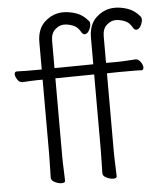

<svg xmlns="http://www.w3.org/2000/svg" viewBox="-52 -752 692 808"><g transform="rotate(-5 294.0 -348.0)"><path d="M352 -434 188 -432V-105Q188 -74 189.5 -45Q191 -16 191 1Q191 10 176 10Q163 10 147.5 2.5Q132 -5 132 -17Q132 -29 133 -59.5Q134 -90 134 -116V-431H114Q101 -431 83 -430Q65 -429 50 -428H49Q36 -428 27.5 -441Q19 -454 19 -464Q19 -475 29 -475Q48 -474 68 -474Q88 -474 103 -474H134V-589Q134 -646 168 -676Q202 -706 245 -706Q271 -706 299 -696.5Q327 -687 349 -661Q354 -656 354 -647Q354 -634 346 -620Q338 -606 327 -606Q319 -606 313 -617Q301 -639 281 -646.5Q261 -654 244 -654Q224 -654 206 -638Q188 -622 188 -590V-475L352 -477V-589Q352 -646 386 -676Q420 -706 463 -706Q489 -706 517 -696.5Q545 -687 567 -661Q572 -656 572 -647Q572 -634 564 -620Q556 -606 545 -606Q537 -606 531 -617Q519 -639 499 -646.5Q479 -654 462 -654Q442 -654 424 -638Q406 -622 406 -590V-478H444Q464 -478 491.5 -479.5Q519 -481 530 -482H531Q543 -482 552 -469Q561 -456 561 -445Q561 -434 551 -434Q543 -435 524.5 -435Q506 -435 487 -435Q468 -435 455 -435L406 -434V-105Q406 -74 407.5 -45Q409 -16 409 1Q409 10 394 10Q381 10 365.5 2.5Q350 -5 350 -17Q350 -29 351 -59.5Q352 -90 352 -116Z"/></g></svg>

Font: Moon Stars Kai T Light
Style: Regular
Weight: 300
Designer: GuiWonder
Version: Version 1.101